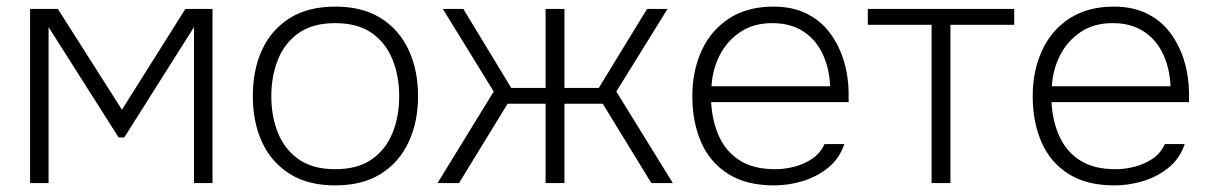

<svg xmlns="http://www.w3.org/2000/svg" viewBox="-20 -554 3670 581"><path d="M71 0V-527H155L349 -222L541 -527H623V0H567V-472L356 -138H339L127 -472V0Z M994 7Q912 7 856.5 -28Q801 -63 773 -124Q745 -185 745 -263Q745 -342 773 -403Q801 -464 856.5 -499Q912 -534 995 -534Q1077 -534 1132.5 -499Q1188 -464 1216.5 -403Q1245 -342 1245 -263Q1245 -185 1216.5 -124Q1188 -63 1132.5 -28Q1077 7 994 7ZM994 -42Q1062 -42 1104.5 -71.5Q1147 -101 1167.5 -151Q1188 -201 1188 -263Q1188 -324 1167.5 -374.5Q1147 -425 1104.5 -454.5Q1062 -484 994 -484Q927 -484 884.5 -454.5Q842 -425 821.5 -374.5Q801 -324 801 -263Q801 -201 821.5 -151Q842 -101 884.5 -71.5Q927 -42 994 -42Z M1304 0 1474 -277 1320 -527H1382L1527 -288H1631V-527H1688V-288H1792L1938 -527H2000L1845 -277L2016 0H1951L1804 -240H1688V0H1631V-240H1516L1369 0Z M2322 7Q2238 7 2183 -28Q2128 -63 2101.5 -124Q2075 -185 2075 -263Q2075 -339 2103 -400.5Q2131 -462 2186 -498Q2241 -534 2321 -534Q2378 -534 2420.5 -513Q2463 -492 2490.5 -455.5Q2518 -419 2532.5 -373Q2547 -327 2548 -275Q2548 -268 2548 -260.5Q2548 -253 2548 -245H2132Q2135 -187 2156 -141Q2177 -95 2218.5 -68.5Q2260 -42 2326 -42Q2354 -42 2383.5 -49.5Q2413 -57 2437.5 -73.5Q2462 -90 2475 -118H2535Q2520 -74 2486 -46.5Q2452 -19 2409 -6Q2366 7 2322 7ZM2133 -293H2492Q2490 -346 2470 -389.5Q2450 -433 2411.5 -458.5Q2373 -484 2317 -484Q2260 -484 2220 -457Q2180 -430 2158 -387Q2136 -344 2133 -293Z M2799 0V-479H2606V-527H3049V-479H2856V0Z M3352 7Q3268 7 3213 -28Q3158 -63 3131.5 -124Q3105 -185 3105 -263Q3105 -339 3133 -400.5Q3161 -462 3216 -498Q3271 -534 3351 -534Q3408 -534 3450.5 -513Q3493 -492 3520.5 -455.5Q3548 -419 3562.5 -373Q3577 -327 3578 -275Q3578 -268 3578 -260.5Q3578 -253 3578 -245H3162Q3165 -187 3186 -141Q3207 -95 3248.5 -68.5Q3290 -42 3356 -42Q3384 -42 3413.5 -49.5Q3443 -57 3467.5 -73.5Q3492 -90 3505 -118H3565Q3550 -74 3516 -46.5Q3482 -19 3439 -6Q3396 7 3352 7ZM3163 -293H3522Q3520 -346 3500 -389.5Q3480 -433 3441.5 -458.5Q3403 -484 3347 -484Q3290 -484 3250 -457Q3210 -430 3188 -387Q3166 -344 3163 -293Z"/></svg>

Font: Onest ExtraLight
Style: Regular
Weight: 250
Designer: Dmitri Voloshin, Andrey Kudryavtsev
Foundry: Dmitri Voloshin, Andrey Kudryavtsev
Version: Version 1.000;gftools[0.9.33]